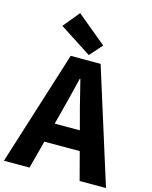

<svg xmlns="http://www.w3.org/2000/svg" viewBox="-151 -1110 952 1203"><g transform="rotate(15 325.0 -508.5)"><path d="M-6 0 228 -743H422L656 0H485L385 -379Q369 -436 354 -498.5Q339 -561 324 -619H320Q306 -560 290.5 -498Q275 -436 260 -379L160 0ZM146 -181V-307H502V-181ZM336 -777 129 -911 216 -1017 408 -858Z"/></g></svg>

Font: Noto Sans TC Thin ExtraBold
Style: Regular
Weight: 800
Version: Version 2.004-H2;hotconv 1.0.118;makeotfexe 2.5.65603